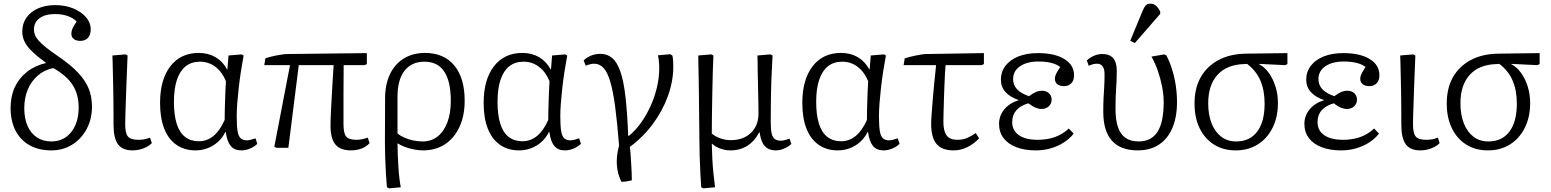

<svg xmlns="http://www.w3.org/2000/svg" viewBox="-20 -810 8498 1052"><path d="M261 14Q193 14 142.5 -14Q92 -42 65 -94.5Q38 -147 38 -218Q38 -282 61 -332Q84 -382 128 -416.5Q172 -451 233 -465Q185 -500 156 -528Q127 -556 114.5 -582Q102 -608 102 -637Q102 -681 125 -713.5Q148 -746 188.5 -764Q229 -782 283 -782Q337 -782 381 -764Q425 -746 451 -716Q477 -686 477 -649Q477 -619 462 -602.5Q447 -586 420 -586Q397 -586 384 -596.5Q371 -607 371 -626Q371 -639 377 -653.5Q383 -668 400 -692Q381 -712 350 -722.5Q319 -733 281 -733Q228 -733 197 -710.5Q166 -688 166 -648Q166 -632 172 -617.5Q178 -603 192.5 -586.5Q207 -570 233.5 -549Q260 -528 301 -500Q368 -454 408 -411.5Q448 -369 466 -324.5Q484 -280 484 -226Q484 -158 455 -103.5Q426 -49 375.5 -17.5Q325 14 261 14ZM261 -35Q329 -35 370 -86Q411 -137 411 -222Q411 -293 378 -344.5Q345 -396 272 -437Q223 -427 187.5 -396.5Q152 -366 132.5 -320Q113 -274 113 -217Q113 -161 131 -120Q149 -79 182.5 -57Q216 -35 261 -35Z M706 14Q651 14 626.5 -19.5Q602 -53 602 -128Q602 -153 602 -184Q602 -215 601.5 -250Q601 -285 600.5 -320.5Q600 -356 599 -390.5Q598 -425 597.5 -455Q597 -485 596 -506L668 -512L679 -506Q678 -472 676 -429.5Q674 -387 672.5 -342Q671 -297 669.5 -255.5Q668 -214 667 -181Q666 -148 666 -130Q666 -80 681 -62Q696 -44 737 -44Q756 -44 770 -46.5Q784 -49 802 -56L812 -26Q801 -14 784 -5Q767 4 747 9Q727 14 706 14Z M1051 14Q990 14 946 -17Q902 -48 879.5 -106Q857 -164 857 -246Q857 -374 913.5 -447Q970 -520 1069 -520Q1121 -520 1160.5 -497Q1200 -474 1224 -430H1226L1232 -506L1304 -512L1315 -506Q1307 -464 1300 -418.5Q1293 -373 1288 -328.5Q1283 -284 1280 -244.5Q1277 -205 1277 -174Q1277 -122 1281.5 -93Q1286 -64 1298.5 -52.5Q1311 -41 1333 -41Q1341 -41 1353 -44Q1365 -47 1380 -52L1390 -22Q1374 -6 1350 4Q1326 14 1302 14Q1264 14 1244 -10.5Q1224 -35 1217 -87H1215Q1199 -55 1174 -32.5Q1149 -10 1117.5 2Q1086 14 1051 14ZM1069 -36Q1114 -36 1149.5 -65Q1185 -94 1211 -153Q1211 -173 1211.5 -198Q1212 -223 1213 -252Q1214 -281 1215 -310Q1216 -339 1218 -365Q1197 -416 1160 -444Q1123 -472 1076 -472Q1029 -472 997.5 -447Q966 -422 949.5 -373Q933 -324 933 -252Q933 -181 948 -132.5Q963 -84 994 -60Q1025 -36 1069 -36Z M1903 14Q1845 14 1818 -18Q1791 -50 1791 -120Q1791 -134 1791.5 -155Q1792 -176 1793.5 -203.5Q1795 -231 1797 -267Q1799 -303 1801.5 -349.5Q1804 -396 1808 -453H1617L1560 0H1495L1483 -6L1569 -453H1428L1434 -490Q1446 -495 1462.5 -499Q1479 -503 1496 -506.5Q1513 -510 1529 -512Q1545 -514 1557 -514L1990 -519V-459L1978 -453H1863Q1863 -414 1862.5 -373Q1862 -332 1862 -290.5Q1862 -249 1862 -209Q1862 -169 1862 -131Q1862 -80 1876.5 -62Q1891 -44 1934 -44Q1949 -44 1963.5 -47Q1978 -50 1995 -56L2005 -26Q1994 -13 1978 -4Q1962 5 1943 9.5Q1924 14 1903 14Z M2112 222 2100 216Q2097 184 2094.5 141Q2092 98 2090.5 52.5Q2089 7 2089 -32L2090 -272Q2090 -347 2116.5 -403Q2143 -459 2192.5 -489.5Q2242 -520 2308 -520Q2412 -520 2469 -451.5Q2526 -383 2526 -258Q2526 -176 2497.5 -114.5Q2469 -53 2418 -19.5Q2367 14 2298 14Q2276 14 2249 9Q2222 4 2198.5 -5Q2175 -14 2160 -24H2158Q2158 7 2159.5 40Q2161 73 2163 106Q2165 139 2168.5 167.5Q2172 196 2176 216ZM2296 -35Q2343 -35 2377.5 -62Q2412 -89 2431 -139Q2450 -189 2450 -257Q2450 -364 2414 -418Q2378 -472 2306 -472Q2235 -472 2196.5 -422.5Q2158 -373 2158 -281V-79Q2173 -66 2195.5 -56Q2218 -46 2244 -40.5Q2270 -35 2296 -35Z M2824 14Q2763 14 2719 -17Q2675 -48 2652.5 -106Q2630 -164 2630 -246Q2630 -374 2686.5 -447Q2743 -520 2842 -520Q2894 -520 2933.5 -497Q2973 -474 2997 -430H2999L3005 -506L3077 -512L3088 -506Q3080 -464 3073 -418.5Q3066 -373 3061 -328.5Q3056 -284 3053 -244.5Q3050 -205 3050 -174Q3050 -122 3054.5 -93Q3059 -64 3071.5 -52.5Q3084 -41 3106 -41Q3114 -41 3126 -44Q3138 -47 3153 -52L3163 -22Q3147 -6 3123 4Q3099 14 3075 14Q3037 14 3017 -10.5Q2997 -35 2990 -87H2988Q2972 -55 2947 -32.5Q2922 -10 2890.5 2Q2859 14 2824 14ZM2842 -36Q2887 -36 2922.5 -65Q2958 -94 2984 -153Q2984 -173 2984.5 -198Q2985 -223 2986 -252Q2987 -281 2988 -310Q2989 -339 2991 -365Q2970 -416 2933 -444Q2896 -472 2849 -472Q2802 -472 2770.5 -447Q2739 -422 2722.5 -373Q2706 -324 2706 -252Q2706 -181 2721 -132.5Q2736 -84 2767 -60Q2798 -36 2842 -36Z M3385 186Q3374 165 3368 142.5Q3362 120 3360 95.5Q3358 71 3361 44Q3364 17 3372 -13Q3362 -139 3350.5 -225.5Q3339 -312 3323.5 -363.5Q3308 -415 3286.5 -438Q3265 -461 3235 -461Q3218 -461 3189 -450L3178 -479Q3195 -496 3219 -505.5Q3243 -515 3269 -515Q3307 -515 3334 -492.5Q3361 -470 3379 -418.5Q3397 -367 3407 -280.5Q3417 -194 3422 -66H3426Q3462 -95 3492 -137Q3522 -179 3544.5 -229Q3567 -279 3579.5 -331.5Q3592 -384 3592 -435Q3592 -457 3590 -476Q3588 -495 3585 -507L3652 -513L3664 -506Q3667 -494 3668 -478Q3669 -462 3669 -444Q3669 -365 3639.5 -283.5Q3610 -202 3556.5 -130Q3503 -58 3431 -5Q3434 17 3435.5 41Q3437 65 3438.5 89.5Q3440 114 3441 136.5Q3442 159 3442 178Q3429 181 3418.5 183Q3408 185 3400 185.5Q3392 186 3385 186Z M3834 222 3822 216Q3820 186 3817.5 140Q3815 94 3813.5 42.5Q3812 -9 3812 -55Q3812 -70 3811.5 -106Q3811 -142 3810.5 -190.5Q3810 -239 3809.5 -290.5Q3809 -342 3808 -388.5Q3807 -435 3806.5 -466.5Q3806 -498 3806 -506L3877 -512L3889 -506Q3887 -468 3885.5 -416.5Q3884 -365 3883 -306.5Q3882 -248 3881 -189Q3880 -130 3880 -78Q3899 -62 3927 -52Q3955 -42 3983 -42Q4053 -42 4094.5 -82Q4136 -122 4136 -189Q4136 -202 4135.5 -228Q4135 -254 4134.5 -287.5Q4134 -321 4133 -355.5Q4132 -390 4131.5 -421.5Q4131 -453 4131 -475.5Q4131 -498 4130 -506L4201 -512L4213 -506Q4211 -469 4209.5 -436Q4208 -403 4206.5 -370.5Q4205 -338 4204.5 -303Q4204 -268 4203.5 -228.5Q4203 -189 4203 -141Q4203 -101 4208 -79Q4213 -57 4225.5 -48Q4238 -39 4260 -39Q4268 -39 4281 -42.5Q4294 -46 4306 -50L4316 -21Q4300 -6 4276.5 4Q4253 14 4231 14Q4205 14 4186.5 3.5Q4168 -7 4157.5 -29Q4147 -51 4142 -85H4140Q4115 -37 4075 -11.5Q4035 14 3982 14Q3954 14 3926.5 4Q3899 -6 3882 -22H3880Q3881 20 3883 60.5Q3885 101 3889 139.5Q3893 178 3898 216Z M4570 14Q4509 14 4465 -17Q4421 -48 4398.5 -106Q4376 -164 4376 -246Q4376 -374 4432.5 -447Q4489 -520 4588 -520Q4640 -520 4679.5 -497Q4719 -474 4743 -430H4745L4751 -506L4823 -512L4834 -506Q4826 -464 4819 -418.5Q4812 -373 4807 -328.5Q4802 -284 4799 -244.5Q4796 -205 4796 -174Q4796 -122 4800.5 -93Q4805 -64 4817.5 -52.5Q4830 -41 4852 -41Q4860 -41 4872 -44Q4884 -47 4899 -52L4909 -22Q4893 -6 4869 4Q4845 14 4821 14Q4783 14 4763 -10.5Q4743 -35 4736 -87H4734Q4718 -55 4693 -32.5Q4668 -10 4636.5 2Q4605 14 4570 14ZM4588 -36Q4633 -36 4668.5 -65Q4704 -94 4730 -153Q4730 -173 4730.5 -198Q4731 -223 4732 -252Q4733 -281 4734 -310Q4735 -339 4737 -365Q4716 -416 4679 -444Q4642 -472 4595 -472Q4548 -472 4516.5 -447Q4485 -422 4468.5 -373Q4452 -324 4452 -252Q4452 -181 4467 -132.5Q4482 -84 4513 -60Q4544 -36 4588 -36Z M5205 14Q5141 14 5111.5 -21Q5082 -56 5082 -132Q5082 -150 5084.5 -184Q5087 -218 5090.5 -262.5Q5094 -307 5099 -356Q5104 -405 5109 -453H4931L4937 -490Q4949 -494 4964 -498Q4979 -502 4996 -505.5Q5013 -509 5029 -511.5Q5045 -514 5057 -514L5371 -519V-459L5359 -453H5161Q5159 -433 5157.5 -402.5Q5156 -372 5154.5 -336.5Q5153 -301 5152 -265Q5151 -229 5150 -197Q5149 -165 5149 -143Q5149 -91 5167 -67.5Q5185 -44 5225 -44Q5256 -44 5280 -54.5Q5304 -65 5326 -81L5345 -52Q5314 -20 5278.5 -3Q5243 14 5205 14Z M5655 14Q5594 14 5548.5 -3.5Q5503 -21 5478.5 -53.5Q5454 -86 5454 -131Q5454 -176 5482.5 -210.5Q5511 -245 5561 -261V-262Q5514 -278 5489 -306Q5464 -334 5464 -373Q5464 -417 5489.5 -450Q5515 -483 5560.5 -501Q5606 -519 5667 -519Q5759 -519 5812 -486.5Q5865 -454 5865 -397Q5865 -370 5850 -354Q5835 -338 5810 -338Q5787 -338 5773.5 -348.5Q5760 -359 5760 -378Q5760 -386 5762.5 -394.5Q5765 -403 5771.5 -414.5Q5778 -426 5789 -443Q5770 -458 5739.5 -465.5Q5709 -473 5670 -473Q5607 -473 5569 -447Q5531 -421 5531 -377Q5531 -344 5552.5 -321Q5574 -298 5618 -283Q5641 -300 5657 -306.5Q5673 -313 5689 -313Q5712 -313 5727 -299.5Q5742 -286 5742 -264Q5742 -242 5726.5 -227.5Q5711 -213 5687 -213Q5671 -213 5653 -220.5Q5635 -228 5615 -244Q5572 -232 5549 -206Q5526 -180 5526 -141Q5526 -95 5562.5 -69.5Q5599 -44 5665 -44Q5701 -44 5732 -51Q5763 -58 5789 -72Q5815 -86 5836 -106L5863 -78Q5840 -49 5807.5 -28.5Q5775 -8 5736.5 3Q5698 14 5655 14Z M6214 14Q6120 14 6072.5 -39Q6025 -92 6025 -198Q6025 -240 6026.5 -270.5Q6028 -301 6030 -332Q6032 -363 6032 -404Q6032 -432 6021.5 -446.5Q6011 -461 5990 -461Q5979 -461 5968 -458Q5957 -455 5945 -450L5935 -479Q5954 -496 5975.5 -505Q5997 -514 6020 -514Q6060 -514 6079.5 -491Q6099 -468 6099 -423Q6099 -393 6098 -370.5Q6097 -348 6095.5 -326Q6094 -304 6093 -278Q6092 -252 6092 -214Q6092 -153 6105.5 -113.5Q6119 -74 6147 -54.5Q6175 -35 6218 -35Q6288 -35 6322 -87.5Q6356 -140 6356 -250Q6356 -291 6347.5 -334.5Q6339 -378 6324.5 -420.5Q6310 -463 6289 -500L6359 -512L6371 -506Q6388 -474 6401.5 -431.5Q6415 -389 6422 -343Q6429 -297 6429 -251Q6429 -168 6403.5 -108.5Q6378 -49 6330 -17.5Q6282 14 6214 14ZM6198 -574 6173 -587 6239 -747Q6248 -769 6257 -779.5Q6266 -790 6283 -790Q6300 -790 6312.5 -780Q6325 -770 6337 -747V-734Z M6751 14Q6682 14 6631.5 -18Q6581 -50 6553 -107.5Q6525 -165 6525 -243Q6525 -327 6559 -387Q6593 -447 6656.5 -481Q6720 -515 6808 -516L7034 -519V-459L7022 -453L6879 -460V-458Q6909 -443 6932.5 -410Q6956 -377 6969 -334.5Q6982 -292 6982 -245Q6982 -169 6953 -110.5Q6924 -52 6872 -19Q6820 14 6751 14ZM6753 -35Q6828 -35 6868.5 -89Q6909 -143 6909 -242Q6909 -316 6885.5 -369.5Q6862 -423 6813 -460L6797 -459Q6702 -456 6651 -400Q6600 -344 6600 -244Q6600 -180 6619 -133Q6638 -86 6672 -60.5Q6706 -35 6753 -35Z M7328 14Q7267 14 7221.5 -3.5Q7176 -21 7151.5 -53.5Q7127 -86 7127 -131Q7127 -176 7155.5 -210.5Q7184 -245 7234 -261V-262Q7187 -278 7162 -306Q7137 -334 7137 -373Q7137 -417 7162.5 -450Q7188 -483 7233.5 -501Q7279 -519 7340 -519Q7432 -519 7485 -486.5Q7538 -454 7538 -397Q7538 -370 7523 -354Q7508 -338 7483 -338Q7460 -338 7446.5 -348.5Q7433 -359 7433 -378Q7433 -386 7435.5 -394.5Q7438 -403 7444.5 -414.5Q7451 -426 7462 -443Q7443 -458 7412.5 -465.5Q7382 -473 7343 -473Q7280 -473 7242 -447Q7204 -421 7204 -377Q7204 -344 7225.5 -321Q7247 -298 7291 -283Q7314 -300 7330 -306.5Q7346 -313 7362 -313Q7385 -313 7400 -299.5Q7415 -286 7415 -264Q7415 -242 7399.5 -227.5Q7384 -213 7360 -213Q7344 -213 7326 -220.5Q7308 -228 7288 -244Q7245 -232 7222 -206Q7199 -180 7199 -141Q7199 -95 7235.5 -69.5Q7272 -44 7338 -44Q7374 -44 7405 -51Q7436 -58 7462 -72Q7488 -86 7509 -106L7536 -78Q7513 -49 7480.5 -28.5Q7448 -8 7409.5 3Q7371 14 7328 14Z M7762 14Q7707 14 7682.5 -19.5Q7658 -53 7658 -128Q7658 -153 7658 -184Q7658 -215 7657.5 -250Q7657 -285 7656.5 -320.5Q7656 -356 7655 -390.5Q7654 -425 7653.5 -455Q7653 -485 7652 -506L7724 -512L7735 -506Q7734 -472 7732 -429.5Q7730 -387 7728.5 -342Q7727 -297 7725.5 -255.5Q7724 -214 7723 -181Q7722 -148 7722 -130Q7722 -80 7737 -62Q7752 -44 7793 -44Q7812 -44 7826 -46.5Q7840 -49 7858 -56L7868 -26Q7857 -14 7840 -5Q7823 4 7803 9Q7783 14 7762 14Z M8133 14Q8064 14 8013.5 -18Q7963 -50 7935 -107.5Q7907 -165 7907 -243Q7907 -327 7941 -387Q7975 -447 8038.5 -481Q8102 -515 8190 -516L8416 -519V-459L8404 -453L8261 -460V-458Q8291 -443 8314.5 -410Q8338 -377 8351 -334.5Q8364 -292 8364 -245Q8364 -169 8335 -110.5Q8306 -52 8254 -19Q8202 14 8133 14ZM8135 -35Q8210 -35 8250.5 -89Q8291 -143 8291 -242Q8291 -316 8267.5 -369.5Q8244 -423 8195 -460L8179 -459Q8084 -456 8033 -400Q7982 -344 7982 -244Q7982 -180 8001 -133Q8020 -86 8054 -60.5Q8088 -35 8135 -35Z"/></svg>

Font: Literata 18pt Light
Style: Regular
Weight: 300
Designer: Latin by Veronika Burian and Jose Scaglione. Greek by Irene Vlachou. Cyrillic by Vera Evstafieva.
Foundry: TypeTogether
Version: Version 3.103;gftools[0.9.29]